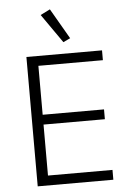

<svg xmlns="http://www.w3.org/2000/svg" viewBox="-62 -987 697 1032"><g transform="rotate(-5 287.0 -471.0)"><path d="M99 0V-698H507V-645H159V-381H490V-328H159V-53H507V0ZM195 -916 247 -942 342 -778 304 -760Z"/></g></svg>

Font: Plexus Sans Light
Style: Regular
Weight: 300
Version: Version 2.001;PS 002.001;hotconv 1.0.70;makeotf.lib2.5.58329